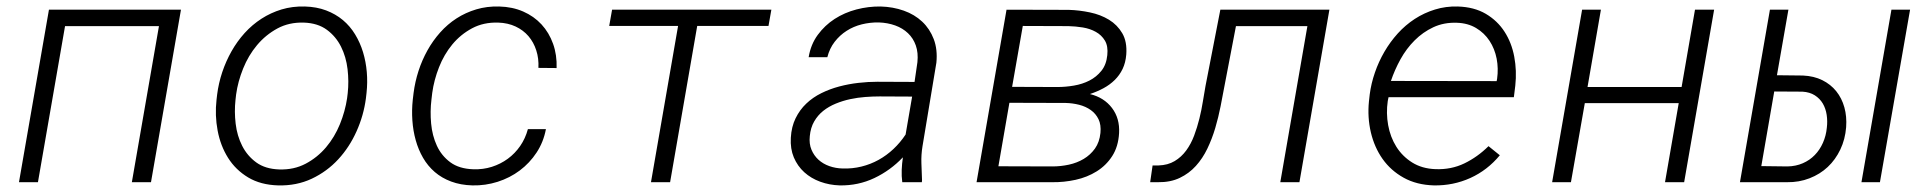

<svg xmlns="http://www.w3.org/2000/svg" viewBox="-20 -558 5909 588"><path d="M442.4 0H383.8L466.8 -478H179.2L96.2 0H38.1L129.9 -528.3H534.2Z M645 -268.6Q649.4 -303.2 660.6 -336.9Q671.9 -370.6 689 -400.9Q706.1 -431.2 729.2 -456.8Q752.4 -482.4 780.8 -500.7Q809.1 -519 842.3 -529.1Q875.5 -539.1 913.6 -538.1Q949.7 -537.1 978.8 -526.1Q1007.8 -515.1 1030 -496.6Q1052.2 -478 1067.6 -452.6Q1083 -427.2 1091.8 -398.2Q1100.6 -369.1 1103.3 -337.4Q1106 -305.7 1102.5 -273.4L1100.6 -256.8Q1093.8 -204.6 1072 -156Q1050.3 -107.4 1015.9 -70.1Q981.4 -32.7 934.8 -10.7Q888.2 11.2 832 9.8Q778.3 8.3 740 -14.6Q701.7 -37.6 678.5 -74.5Q655.3 -111.3 646.5 -158Q637.7 -204.6 643.1 -252.4ZM701.2 -252Q697.3 -216.3 701.7 -179.2Q706.1 -142.1 721.7 -111.3Q737.3 -80.6 764.9 -60.5Q792.5 -40.5 835 -39.1Q879.9 -37.6 916 -56.6Q952.1 -75.7 978.5 -106.9Q1004.9 -138.2 1021 -177.7Q1037.1 -217.3 1043 -257.3L1044.9 -272.9Q1048.8 -308.6 1044.4 -346.2Q1040 -383.8 1024.4 -415Q1008.8 -446.3 981 -466.8Q953.1 -487.3 910.6 -488.8Q865.2 -490.2 829.3 -470.7Q793.5 -451.2 767.1 -419.7Q740.7 -388.2 724.6 -348.1Q708.5 -308.1 703.1 -268.6Z M1429.7 -39.6Q1459.5 -38.6 1486.3 -47.1Q1513.2 -55.7 1535.2 -71.8Q1557.1 -87.9 1573 -110.8Q1588.9 -133.8 1596.7 -162.6H1651.9Q1644.5 -123 1623.3 -90.8Q1602.1 -58.6 1571.8 -35.9Q1541.5 -13.2 1503.9 -1.2Q1466.3 10.7 1426.8 9.8Q1390.6 8.8 1361.8 -2Q1333 -12.7 1311.5 -31.2Q1290 -49.8 1275.6 -74.7Q1261.2 -99.6 1253.2 -128.4Q1245.1 -157.2 1242.9 -189Q1240.7 -220.7 1244.1 -252.4L1246.6 -273.4Q1251 -307.6 1261.7 -340.8Q1272.5 -374 1289.1 -403.8Q1305.7 -433.6 1328.1 -458.7Q1350.6 -483.9 1378.2 -501.7Q1405.8 -519.5 1438.5 -529.3Q1471.2 -539.1 1508.8 -538.1Q1549.3 -537.1 1582.3 -522.7Q1615.2 -508.3 1638.4 -483.2Q1661.6 -458 1673.8 -423.8Q1686 -389.6 1684.6 -349.6L1628.9 -350.1Q1630.4 -378.9 1622.3 -403.8Q1614.3 -428.7 1598.4 -447.3Q1582.5 -465.8 1559.1 -476.8Q1535.6 -487.8 1505.9 -488.8Q1460.9 -490.2 1425.8 -471.4Q1390.6 -452.6 1365.2 -421.9Q1339.8 -391.1 1324.5 -352.1Q1309.1 -313 1303.7 -273.4L1301.3 -252.9Q1296.9 -217.3 1300.3 -179.9Q1303.7 -142.6 1317.9 -111.8Q1332 -81.1 1359.1 -61Q1386.2 -41 1429.7 -39.6Z M2333.5 -478.5H2115.2L2032.2 0H1973.6L2056.6 -478.5H1845.7L1854.5 -528.3H2342.3Z M2743.2 0Q2740.7 -19 2741.5 -37.8Q2742.2 -56.6 2745.1 -76.2Q2707 -36.1 2657.7 -12.7Q2608.4 10.7 2551.8 9.8Q2520 8.8 2491.9 -1.5Q2463.9 -11.7 2443.1 -30.5Q2422.4 -49.3 2411.1 -75.9Q2399.9 -102.5 2401.9 -136.2Q2403.8 -169.9 2416.5 -195.8Q2429.2 -221.7 2449.2 -240.7Q2469.2 -259.8 2495.4 -272.7Q2521.5 -285.6 2550.3 -293.2Q2579.1 -300.8 2608.9 -304.2Q2638.7 -307.6 2667 -307.6L2780.8 -307.1L2789.6 -367.7Q2792.5 -396.5 2784.7 -418.7Q2776.9 -440.9 2760.7 -456.3Q2744.6 -471.7 2721.7 -480Q2698.7 -488.3 2671.4 -489.3Q2644.5 -489.7 2619.1 -483.4Q2593.8 -477.1 2572.8 -463.6Q2551.8 -450.2 2536.1 -429.9Q2520.5 -409.7 2513.7 -382.8H2456.5Q2462.9 -421.9 2484.4 -451.2Q2505.9 -480.5 2536.1 -500Q2566.4 -519.5 2603 -529.1Q2639.6 -538.6 2676.8 -538.1Q2714.8 -537.1 2747.8 -525.4Q2780.8 -513.7 2804.2 -491.7Q2827.6 -469.7 2839.6 -438.2Q2851.6 -406.7 2847.7 -366.2L2805.2 -110.4Q2800.8 -83.5 2801.8 -58.1Q2802.7 -32.7 2803.7 -6.3L2803.2 0ZM2560.5 -42Q2590.3 -41 2618.2 -47.9Q2646 -54.7 2670.7 -68.4Q2695.3 -82 2716.3 -101.8Q2737.3 -121.6 2753.4 -146L2773.4 -262.2L2674.3 -262.7Q2653.3 -262.7 2630.1 -261Q2606.9 -259.3 2584 -254.4Q2561 -249.5 2539.6 -240.7Q2518.1 -231.9 2501.2 -218.5Q2484.4 -205.1 2473.4 -186Q2462.4 -167 2460 -141.1Q2457.5 -117.7 2465.1 -99.6Q2472.7 -81.5 2486.6 -68.8Q2500.5 -56.2 2519.8 -49.3Q2539.1 -42.5 2560.5 -42Z M2970.7 0 3062.5 -528.3 3252.9 -527.8Q3285.2 -526.9 3317.9 -520Q3350.6 -513.2 3376.2 -497.6Q3401.9 -481.9 3417 -456.1Q3432.1 -430.2 3429.2 -391.1Q3427.2 -366.2 3418 -346.9Q3408.7 -327.6 3393.8 -313Q3378.9 -298.3 3359.4 -287.8Q3339.8 -277.3 3317.9 -270Q3361.3 -259.3 3385.5 -227.3Q3409.7 -195.3 3407.2 -150.4Q3404.8 -108.9 3386.2 -80.1Q3367.7 -51.3 3338.6 -33.2Q3309.6 -15.1 3273.9 -7.3Q3238.3 0.5 3201.7 0ZM3071.3 -243.2 3037.6 -48.8 3203.1 -48.3Q3228.5 -48.3 3253.4 -53.7Q3278.3 -59.1 3298.8 -71.3Q3319.3 -83.5 3333.3 -103Q3347.2 -122.6 3350.1 -150.9Q3352.5 -175.8 3344.2 -192.9Q3335.9 -210 3320.6 -220.9Q3305.2 -231.9 3284.9 -237.1Q3264.6 -242.2 3243.7 -242.7ZM3079.6 -292 3218.3 -291.5Q3243.2 -291.5 3269 -295.9Q3294.9 -300.3 3316.4 -311.3Q3337.9 -322.3 3353 -341.1Q3368.2 -359.9 3371.1 -389.2Q3374 -416.5 3363.8 -433.6Q3353.5 -450.7 3335.9 -460.4Q3318.4 -470.2 3296.1 -473.9Q3273.9 -477.5 3252 -478L3112.3 -478.5Z M4051.3 -528.3 3959.5 0H3900.9L3983.9 -478H3765.1L3730 -294.9Q3724.6 -265.6 3718 -232.2Q3711.4 -198.7 3701.7 -165.8Q3691.9 -132.8 3677.5 -102.8Q3663.1 -72.8 3642.3 -49.8Q3621.6 -26.9 3593 -13.2Q3564.5 0.5 3525.9 0H3502.4L3509.8 -51.3H3527.8Q3556.6 -52.2 3577.4 -64.7Q3598.1 -77.1 3612.8 -97.2Q3627.4 -117.2 3637 -142.6Q3646.5 -168 3653.1 -194.6Q3659.7 -221.2 3663.8 -247.3Q3668 -273.4 3671.9 -294.9L3717.3 -528.3Z M4371.6 9.8Q4318.4 8.3 4278.8 -13.7Q4239.3 -35.6 4214.1 -71.3Q4189 -106.9 4178.2 -152.8Q4167.5 -198.7 4172.4 -247.6L4174.8 -269Q4179.2 -302.7 4190.7 -335.9Q4202.1 -369.1 4219.7 -399.4Q4237.3 -429.7 4260.7 -455.6Q4284.2 -481.4 4312.7 -500Q4341.3 -518.6 4374.5 -528.8Q4407.7 -539.1 4444.3 -538.1Q4494.6 -536.6 4530.3 -515.6Q4565.9 -494.6 4587.6 -460.9Q4609.4 -427.2 4617.4 -384.3Q4625.5 -341.3 4620.6 -295.9L4616.2 -260.3H4232.4L4230 -248.5Q4224.6 -211.4 4231.2 -174.8Q4237.8 -138.2 4256.3 -108.6Q4274.9 -79.1 4304.9 -60.3Q4335 -41.5 4376 -40Q4424.3 -38.1 4464.6 -57.6Q4504.9 -77.1 4538.6 -110.4L4573.2 -82.5Q4535.2 -36.6 4482.9 -12.9Q4430.7 10.7 4371.6 9.8ZM4441.4 -488.3Q4401.9 -489.7 4369.6 -474.6Q4337.4 -459.5 4312.3 -434.3Q4287.1 -409.2 4269 -376.5Q4251 -343.8 4239.7 -310.1L4563.5 -309.6L4564.9 -316.9Q4569.3 -348.1 4563.5 -378.4Q4557.6 -408.7 4541.7 -432.9Q4525.9 -457 4500.5 -472.2Q4475.1 -487.3 4441.4 -488.3Z M5137.7 0H5079.1L5121.1 -242.2H4833.5L4791 0H4733.4L4825.2 -528.3H4882.8L4841.8 -291.5H5129.9L5170.9 -528.3H5229.5Z M5421.9 -327.6 5501.5 -326.7Q5535.2 -325.2 5560.8 -312.5Q5586.4 -299.8 5603.5 -278.6Q5620.6 -257.3 5628.4 -229.2Q5636.2 -201.2 5633.8 -168.5Q5630.9 -131.3 5616 -100.1Q5601.1 -68.8 5577.4 -46.6Q5553.7 -24.4 5521.7 -12Q5489.7 0.5 5452.6 0H5308.6L5400.4 -528.3H5457ZM5413.6 -277.8 5374 -49.3 5454.1 -48.3Q5480 -48.8 5501.2 -58.1Q5522.5 -67.4 5537.8 -83.3Q5553.2 -99.1 5562.7 -120.6Q5572.3 -142.1 5574.7 -167Q5577.1 -187 5574.2 -206.3Q5571.3 -225.6 5562.3 -241Q5553.2 -256.3 5537.8 -266.1Q5522.5 -275.9 5500 -277.3ZM5737.3 0H5680.7L5772.5 -528.3H5829.6Z"/></svg>

Font: Roboto Mono Light
Style: Italic
Weight: 300
Designer: Google
Version: Version 2.000985; 2015; ttfautohint (v1.3)